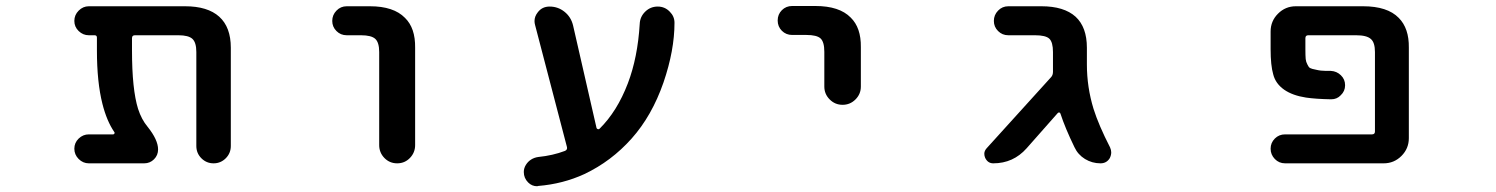

<svg xmlns="http://www.w3.org/2000/svg" viewBox="-20 -569 5040 647"><path d="M641.6 -77.1V-393.6Q641.6 -425.8 628.4 -438Q615.2 -450.2 581.1 -450.2H434.6Q424.8 -450.2 424.8 -440.4V-399.4Q424.8 -267.6 445.3 -202.1Q457 -166 477.5 -141.6Q512.7 -97.7 512.7 -65.4Q512.7 -45.9 499 -32.2Q485.4 -18.6 465.8 -18.6H279.3Q259.8 -18.6 245.1 -33.2Q230.5 -47.9 230.5 -67.9Q230.5 -87.9 245.1 -102.1Q259.8 -116.2 279.3 -116.2H361.3Q364.3 -116.2 365.7 -119.1Q367.2 -122.1 365.2 -124Q339.8 -161.1 325.2 -218.8Q306.6 -292 306.6 -399.4V-442.4Q306.6 -450.2 298.8 -450.2H279.3Q259.8 -450.2 245.1 -464.4Q230.5 -478.5 230.5 -498.5Q230.5 -518.6 245.1 -533.2Q259.8 -547.9 279.3 -547.9H603.5Q679.7 -547.9 718.8 -512.7Q757.8 -477.5 757.8 -408.2V-77.1Q757.8 -52.7 740.7 -35.6Q723.6 -18.6 699.7 -18.6Q675.8 -18.6 658.7 -35.6Q641.6 -52.7 641.6 -77.1Z M1257.8 -80.1V-393.6Q1257.8 -425.8 1244.6 -438Q1231.4 -450.2 1196.3 -450.2H1148.4Q1127.9 -450.2 1113.8 -464.4Q1099.6 -478.5 1099.6 -498.5Q1099.6 -518.6 1113.8 -533.2Q1127.9 -547.9 1148.4 -547.9H1226.6Q1306.6 -547.9 1344.7 -508.8Q1379.9 -474.6 1378.9 -408.2V-80.1Q1378.9 -54.7 1361.3 -36.6Q1343.8 -18.6 1318.4 -18.6Q1293 -18.6 1275.4 -36.6Q1257.8 -54.7 1257.8 -80.1Z M1793.9 57.6Q1792 58.6 1790 58.6Q1772.5 58.6 1759.8 45.9Q1745.1 31.2 1745.1 10.7Q1745.1 -2 1752 -13.2Q1758.8 -24.4 1769.5 -31.2Q1780.3 -38.1 1793.9 -40Q1842.8 -44.9 1883.8 -60.5Q1892.6 -64.5 1890.6 -73.2L1783.2 -484.4Q1781.2 -491.2 1781.2 -498Q1781.2 -513.7 1792 -527.3Q1806.6 -546.9 1832 -546.9Q1860.4 -546.9 1882.3 -529.3Q1904.3 -511.7 1911.1 -483.4L1990.2 -137.7Q1991.2 -134.8 1994.6 -133.8Q1998 -132.8 2000 -134.8Q2059.6 -193.4 2095.7 -288.1Q2128.9 -375 2135.7 -488.3Q2136.7 -512.7 2154.3 -529.8Q2171.9 -546.9 2196.3 -546.9Q2220.7 -546.9 2237.3 -529.3Q2252.9 -513.7 2252.9 -492.2Q2252.9 -399.4 2215.8 -291Q2176.8 -178.7 2108.4 -102.1Q2040 -25.4 1949.2 17.6Q1877 50.8 1793.9 57.6Z M2757.8 -277.3V-394.5Q2757.8 -427.7 2745.1 -439.5Q2732.4 -451.2 2697.3 -451.2H2649.4Q2628.9 -451.2 2614.7 -465.3Q2600.6 -479.5 2600.6 -500Q2600.6 -520.5 2614.7 -534.7Q2628.9 -548.8 2649.4 -548.8H2727.5Q2808.6 -548.8 2846.7 -509.8Q2881.8 -475.6 2880.9 -410.2V-277.3Q2880.9 -252 2862.8 -233.9Q2844.7 -215.8 2819.3 -215.8Q2793.9 -215.8 2775.9 -233.9Q2757.8 -252 2757.8 -277.3Z M3688.5 -18.6Q3660.2 -18.6 3636.2 -33.2Q3612.3 -47.9 3600.6 -73.2Q3569.3 -137.7 3553.7 -185.5Q3552.7 -189.5 3549.3 -189.9Q3545.9 -190.4 3543.9 -187.5L3439.5 -69.3Q3394.5 -18.6 3327.1 -18.6Q3308.6 -18.6 3299.8 -37.1Q3296.9 -43.9 3296.9 -50.8Q3296.9 -60.5 3304.7 -69.3L3522.5 -309.6Q3528.3 -316.4 3528.3 -327.1Q3528.3 -333 3528.3 -341.8V-393.6Q3528.3 -426.8 3516.1 -438.5Q3503.9 -450.2 3467.8 -450.2H3377.9Q3357.4 -450.2 3343.3 -464.4Q3329.1 -478.5 3329.1 -498.5Q3329.1 -518.6 3343.3 -533.2Q3357.4 -547.9 3377.9 -547.9H3489.3Q3565.4 -547.9 3604.5 -512.7Q3642.6 -477.5 3642.6 -408.2V-351.6Q3642.6 -275.4 3665 -202.1Q3682.6 -146.5 3720.7 -72.3Q3724.6 -63.5 3724.6 -55.7Q3724.6 -45.9 3719.7 -36.1Q3709 -18.6 3688.5 -18.6Z M4310.5 -18.6Q4290 -18.6 4275.9 -33.2Q4261.7 -47.9 4261.7 -67.9Q4261.7 -87.9 4275.9 -102.1Q4290 -116.2 4310.5 -116.2H4603.5Q4613.3 -116.2 4613.3 -126V-393.6Q4613.3 -425.8 4599.6 -437.5Q4585.9 -450.2 4549.8 -450.2H4388.7Q4378.9 -450.2 4378.9 -440.4V-403.3Q4378.9 -380.9 4379.9 -370.1Q4380.9 -360.4 4385.7 -351.6Q4389.6 -342.8 4394.5 -339.8Q4399.4 -336.9 4415 -334Q4430.7 -330.1 4448.2 -330.1Q4455.1 -330.1 4464.8 -330.1Q4484.4 -329.1 4498.5 -315.4Q4512.7 -301.8 4512.7 -281.7Q4512.7 -261.7 4498 -248Q4485.4 -234.4 4465.8 -234.4Q4465.8 -234.4 4464.8 -234.4Q4413.1 -235.4 4380.9 -240.2Q4335.9 -247.1 4307.6 -266.6Q4278.3 -287.1 4270.5 -318.4Q4261.7 -348.6 4261.7 -403.3V-462.9Q4261.7 -498 4286.6 -522.9Q4311.5 -547.9 4346.7 -547.9H4573.2Q4655.3 -547.9 4693.4 -508.8Q4728.5 -473.6 4727.5 -408.2V-103.5Q4727.5 -68.4 4702.6 -43.5Q4677.7 -18.6 4642.6 -18.6Z"/></svg>

Font: Rounded-X Mgen+ 1m medium
Style: Regular
Weight: 500
Designer: [Source Han Sans]
Ryoko NISHIZUKA  (kana & ideographs); Paul D. Hunt (Latin, Greek & Cyrillic); Wenlong ZHANG  (bopomofo
Version: Version 1.059.20150602